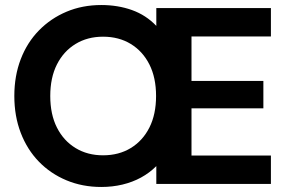

<svg xmlns="http://www.w3.org/2000/svg" viewBox="-20 -732 1133 764"><path d="M383 12Q308 12 244.5 -14.5Q181 -41 134.5 -89Q88 -137 62.5 -203.5Q37 -270 37 -350Q37 -430 62.5 -496.5Q88 -563 135 -611Q182 -659 245 -685.5Q308 -712 383 -712Q449 -712 505 -692Q561 -672 602 -629V-700H1058V-587H742V-410H1028V-301H742V-113H1058V0H602V-71Q575 -44 541 -25.5Q507 -7 467 2.5Q427 12 383 12ZM390 -114Q453 -114 500.5 -143Q548 -172 574.5 -224.5Q601 -277 601 -350Q601 -423 574.5 -475.5Q548 -528 500.5 -557Q453 -586 390 -586Q328 -586 280.5 -557Q233 -528 206.5 -475.5Q180 -423 180 -350Q180 -277 206.5 -224.5Q233 -172 280.5 -143Q328 -114 390 -114Z"/></svg>

Font: DM Sans 36pt ExtraBold
Style: Regular
Weight: 800
Designer: Colophon Foundry, Jonny Pinhorn
Foundry: Colophon Foundry
Version: Version 4.004;gftools[0.9.30]